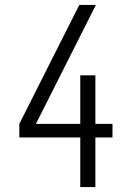

<svg xmlns="http://www.w3.org/2000/svg" viewBox="-20 -755 540 775"><path d="M304 0V-200H58V-255L300 -735H367L125 -255H304V-451H365V-255H434V-200H365V0Z"/></svg>

Font: Iosevka Curly Light
Style: Regular
Weight: 300
Monospace: yes
Designer: Belleve Invis
Foundry: Belleve Invis
Version: Version 22.1.2; ttfautohint (v1.8.4)